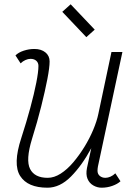

<svg xmlns="http://www.w3.org/2000/svg" viewBox="-20 -860 640 894"><path d="M76 -565 52 -602Q66 -616 90.5 -624Q115 -632 140 -632Q172 -632 191.5 -616Q211 -600 211 -574Q211 -546 200.5 -491.5Q190 -437 172 -365Q154 -293 129 -213Q99 -115 120 -73.5Q141 -32 202 -32Q232 -32 262.5 -51.5Q293 -71 321 -104Q349 -137 373 -176Q397 -215 414 -255.5Q431 -296 438 -330L499 -618H550L436 -85Q435 -80 434.5 -74.5Q434 -69 434 -65Q434 -50 444.5 -41Q455 -32 471 -32Q482 -32 494.5 -37.5Q507 -43 517 -53L541 -16Q527 -3 503 5.5Q479 14 453 14Q433 14 414.5 3.5Q396 -7 387.5 -27.5Q379 -48 385 -78L405 -170Q362 -90 310.5 -38Q259 14 201 14Q109 14 74 -40.5Q39 -95 79 -217Q103 -291 121 -357.5Q139 -424 149 -475Q159 -526 159 -553Q159 -568 149 -577Q139 -586 122 -586Q111 -586 98.5 -580.5Q86 -575 76 -565ZM382 -687 270 -805 309 -840 421 -722Z"/></svg>

Font: Victor Mono Thin
Style: Italic
Weight: 100
Italic angle: -12°
Monospace: yes
Designer: Rune Bjørnerås
Version: Version 1.561;gftools[0.9.30]